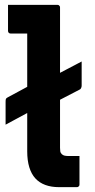

<svg xmlns="http://www.w3.org/2000/svg" viewBox="-20 -770 390 790"><path d="M13 -750Q20 -750 40.5 -750Q61 -750 87 -750Q113 -750 139.5 -750Q166 -750 186.5 -750Q207 -750 216 -750Q220 -750 222 -748.5Q224 -747 225.5 -745Q227 -743 227 -739Q227 -684 227 -626Q227 -568 227 -509.5Q227 -451 227 -392Q227 -333 227 -275Q227 -217 227 -162Q227 -153 228 -147Q229 -141 234 -136Q239 -131 246 -129.5Q253 -128 264 -128Q271 -128 281 -128Q291 -128 296 -128H307Q307 -101 307 -69.5Q307 -38 307 -11Q307 -7 305.5 -5Q304 -3 302 -1.5Q300 0 296 0Q290 0 276 0Q262 0 247 0Q232 0 222 0Q191 0 166.5 -9Q142 -18 125.5 -36Q109 -54 100.5 -82Q92 -110 92 -147Q92 -193 92 -242Q92 -291 92 -341Q92 -391 92 -441Q92 -491 92 -539.5Q92 -588 92 -632H86Q82 -632 69.5 -632Q57 -632 44 -632Q31 -632 24 -632Q19 -632 16 -635Q13 -638 13 -643Q13 -670 13 -696.5Q13 -723 13 -750ZM316 -517Q316 -506 316 -482.5Q316 -459 316 -419Q316 -414 315 -411Q314 -408 312.5 -405.5Q311 -403 307 -401L195 -343Q180 -335 166.5 -332.5Q153 -330 138.5 -326.5Q124 -323 105 -312L3 -257Q3 -267 3 -277Q3 -287 3 -304Q3 -321 3 -350Q3 -358 4 -362Q5 -366 11 -369L111 -423Q126 -432 139.5 -435Q153 -438 166 -441.5Q179 -445 194 -453Z"/></svg>

Font: Recursive
Style: Bold
Weight: 700
Version: Version 1.085